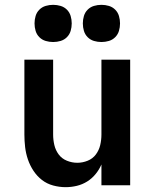

<svg xmlns="http://www.w3.org/2000/svg" viewBox="-20 -767 640 795"><path d="M252 8Q226 8 200 1Q174 -6 153.5 -22Q133 -38 118.5 -60Q104 -82 95.5 -107Q87 -132 84 -158Q81 -184 81 -210V-520H200V-210Q200 -188 205 -166.5Q210 -145 223 -127.5Q236 -110 257 -101.5Q278 -93 300 -93Q322 -93 343 -101.5Q364 -110 377 -127.5Q390 -145 395 -166.5Q400 -188 400 -210V-520H519V0H400V-86Q391 -65 376 -46.5Q361 -28 341 -15.5Q321 -3 298 2.5Q275 8 252 8ZM400 -593Q384 -593 369 -597.5Q354 -602 343 -613Q332 -624 327.5 -639Q323 -654 323 -670Q323 -686 327.5 -701Q332 -716 343 -727Q354 -738 369 -742.5Q384 -747 400 -747Q416 -747 431 -742.5Q446 -738 457 -727Q468 -716 472.5 -701Q477 -686 477 -670Q477 -654 472.5 -639Q468 -624 457 -613Q446 -602 431 -597.5Q416 -593 400 -593ZM200 -593Q184 -593 169 -597.5Q154 -602 143 -613Q132 -624 127.5 -639Q123 -654 123 -670Q123 -686 127.5 -701Q132 -716 143 -727Q154 -738 169 -742.5Q184 -747 200 -747Q216 -747 231 -742.5Q246 -738 257 -727Q268 -716 272.5 -701Q277 -686 277 -670Q277 -654 272.5 -639Q268 -624 257 -613Q246 -602 231 -597.5Q216 -593 200 -593Z"/></svg>

Font: Iosevka Custom Extended
Style: Bold
Weight: 700
Width: 7
Monospace: yes
Designer: Belleve Invis
Foundry: Belleve Invis
Version: Version 11.2.4; ttfautohint (v1.8.4)